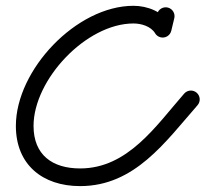

<svg xmlns="http://www.w3.org/2000/svg" viewBox="-20 -602 698 652"><path d="M513.5 -554.2C513.5 -554.2 513.5 -554.2 513.5 -554.2C510.1 -540 506.7 -525.7 503.3 -511.5C499.4 -495.3 509.3 -479.1 525.4 -475.3C541.5 -471.4 557.7 -481.3 561.6 -497.4C561.6 -497.4 561.6 -497.4 561.6 -497.4C565 -511.7 568.5 -525.9 571.9 -540.2C575.7 -556.3 565.8 -572.5 549.7 -576.4C533.6 -580.2 517.4 -570.3 513.5 -554.2ZM558.1 -520C558.1 -520 558.1 -520 558.1 -520C532.5 -562.3 480.9 -582.3 433.3 -582.3C239.3 -582.3 33.9 -364.5 33.9 -174.4C33.9 -42.9 124.5 30 252 30C437.3 30 541.3 -119.8 650.8 -244.7C661.7 -257.2 660.4 -276.1 648 -287C635.5 -298 616.6 -296.7 605.6 -284.3C509.6 -174.7 414.2 -30 252 -30C157.6 -30 93.9 -76.1 93.9 -174.4C93.9 -331.6 272.5 -522.3 433.3 -522.3C459.4 -522.3 492.3 -512.9 506.8 -488.9C515.4 -474.7 533.8 -470.2 548 -478.8C562.1 -487.4 566.7 -505.8 558.1 -520Z"/></svg>

Font: FRB American Cursive
Style: Bold Italic
Weight: 700
Italic angle: -25°
Version: Version 2.0;Modular Font Editor K font №1